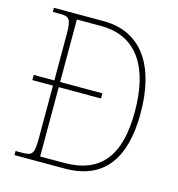

<svg xmlns="http://www.w3.org/2000/svg" viewBox="-106 -807 833 899"><g transform="rotate(15 310.0 -357.0)"><path d="M45 0H288C479 0 565 -123 565 -342C565 -572 470 -714 286 -714H45V-694H80C127 -694 135 -683 135 -606V-386H35V-361H135V-109C135 -30 127 -20 78 -20H45ZM279 -25H163V-361H368V-386H163V-689H280C457 -689 537 -554 537 -342C537 -131 458 -25 279 -25Z"/></g></svg>

Font: Noto Serif Sinhala SemiCondensed Thin
Style: Regular
Weight: 100
Width: 4
Designer: Jelle Bosma - Monotype Design Team
Foundry: Monotype Imaging Inc.
Version: Version 2.007